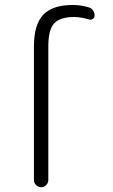

<svg xmlns="http://www.w3.org/2000/svg" viewBox="-20 -784 462 782"><path d="M176.8 -595.7V-50.8Q176.8 -39.1 168 -30.3Q159.2 -21.5 147.5 -21.5Q135.7 -21.5 127 -30.3Q118.2 -39.1 118.2 -50.8V-593.8Q118.2 -683.6 155.8 -723.6Q193.4 -763.7 276.4 -763.7Q309.6 -763.7 341.8 -753.9Q352.5 -751 358.9 -741.7Q365.2 -732.4 365.2 -720.7Q365.2 -711.9 357.9 -707Q350.6 -702.1 341.8 -705.1Q311.5 -713.9 283.2 -714.8Q224.6 -714.8 200.7 -689Q176.8 -663.1 176.8 -595.7Z"/></svg>

Font: irohamaru Light
Style: Regular
Weight: 200
Designer: [Source Han Sans]
Ryoko NISHIZUKA  (kana & ideographs); Paul D. Hunt (Latin, Greek & Cyrillic); Wenlong ZHANG  (bopomofo
Version: Version 1.01